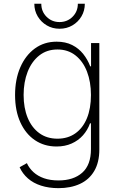

<svg xmlns="http://www.w3.org/2000/svg" viewBox="-20 -772 632 1008"><path d="M287.1 215.8Q236.3 215.8 195.6 202.6Q154.8 189.5 126.5 164.6Q98.1 139.6 83 106L121.1 84.5Q133.3 111.3 155.8 131.8Q178.2 152.3 210.9 163.8Q243.7 175.3 287.1 175.3Q365.7 175.3 411.6 134.8Q457.5 94.2 457.5 10.7V-124.5H452.6Q439.9 -88.9 415.5 -61.5Q391.1 -34.2 356.2 -18.6Q321.3 -2.9 276.9 -2.9Q212.4 -2.9 163.3 -36.1Q114.3 -69.3 86.7 -130.1Q59.1 -190.9 59.1 -272.9Q59.1 -355 86.4 -418.2Q113.8 -481.4 162.8 -517.3Q211.9 -553.2 277.3 -553.2Q324.2 -553.2 358.9 -535.6Q393.6 -518.1 417 -488.5Q440.4 -459 453.6 -423.8H458V-545.9H501.5V12.7Q501.5 80.6 474.6 126Q447.8 171.4 399.4 193.6Q351.1 215.8 287.1 215.8ZM281.7 -43.9Q335.9 -43.9 375.5 -71.8Q415 -99.6 436.3 -151.1Q457.5 -202.6 457.5 -273.4Q457.5 -341.8 436.8 -395.8Q416 -449.7 376.5 -481Q336.9 -512.2 281.7 -512.2Q225.6 -512.2 185.8 -480.5Q146 -448.7 125 -394.8Q104 -340.8 104 -273.4Q104 -205.6 125.2 -153.8Q146.5 -102.1 186.3 -73Q226.1 -43.9 281.7 -43.9ZM292.5 -621.1Q255.4 -621.1 225.6 -638.7Q195.8 -656.2 178 -686Q160.2 -715.8 160.2 -752.4H196.8Q196.8 -711.4 224.6 -683.8Q252.4 -656.2 292.5 -656.2Q333 -656.2 360.8 -683.8Q388.7 -711.4 388.7 -752.4H425.3Q425.3 -715.8 407.7 -686Q390.1 -656.2 360.1 -638.7Q330.1 -621.1 292.5 -621.1Z"/></svg>

Font: Inter ExtraLight
Style: Regular
Weight: 250
Designer: Rasmus Andersson
Foundry: rsms
Version: Version 4.001;git-66647c0bb